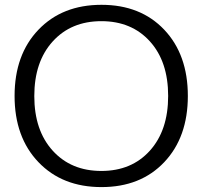

<svg xmlns="http://www.w3.org/2000/svg" viewBox="-20 -760 833 790"><path d="M138.2 -92.8Q40 -195.3 40 -365.2Q40 -535.2 138.2 -637.7Q236.3 -740.2 397.5 -740.2Q558.6 -740.2 655.8 -637.7Q752.9 -535.2 752.9 -365.2Q752.9 -195.3 655.8 -92.8Q558.6 9.8 397.5 9.8Q236.3 9.8 138.2 -92.8ZM196.8 -589.4Q121.1 -505.9 121.1 -364.7Q121.1 -223.6 196.8 -140.1Q272.5 -56.6 397 -56.6Q521.5 -56.6 596.7 -140.1Q671.9 -223.6 671.9 -365.2Q671.9 -506.8 596.7 -589.8Q521.5 -672.9 397 -672.9Q272.5 -672.9 196.8 -589.4Z"/></svg>

Font: GenEi M Gothic v2 Regular
Style: Regular
Weight: 400
Version: Version 2.0